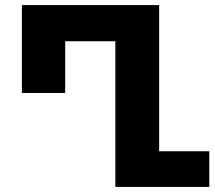

<svg xmlns="http://www.w3.org/2000/svg" viewBox="-20 -734 844 754"><path d="M433 0V-572H236V-369H66V-714H605V-140H802V0Z"/></svg>

Font: Noto Sans Georgian ExtraBold
Style: Regular
Weight: 800
Designer: Monotype Design Team, Akaki Razmadze
Foundry: Google LLC
Version: Version 2.005; ttfautohint (v1.8.4.7-5d5b)